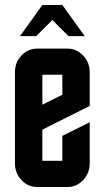

<svg xmlns="http://www.w3.org/2000/svg" viewBox="-20 -750 420 770"><path d="M149.9 -730H230L319.8 -605H254.9L189.9 -669.9L125 -605H60.1ZM40 -460Q40 -501 66.4 -527.8Q92.8 -555.2 129.9 -555.2H250Q287.1 -555.2 313.5 -527.3Q339.8 -499.5 339.8 -460V-325.2L149.9 -230V-105H230V-205.1L339.8 -259.8V-95.2Q339.8 -55.7 313.5 -27.8Q287.1 0 250 0H129.9Q92.3 0 66.4 -27.3Q40 -55.2 40 -95.2ZM230 -370.1V-450.2H149.9V-330.1Z"/></svg>

Font: Horta
Style: Regular
Weight: 600
Width: 3
Version: Version 0.11